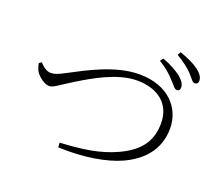

<svg xmlns="http://www.w3.org/2000/svg" viewBox="-125 -964 1249 1103"><g transform="rotate(20 500.0 -412.5)"><path d="M805 -623C828 -600 840 -577 856 -578C869 -579 875 -587 874 -603C873 -622 862 -639 834 -663C808 -681 771 -704 721 -722L707 -703C752 -676 783 -648 805 -623ZM888 -697C912 -673 923 -649 938 -650C952 -650 960 -660 959 -674C958 -695 945 -714 918 -734C893 -753 854 -772 802 -790L791 -770C836 -743 863 -722 888 -697ZM72 -463 57 -452C62 -433 66 -415 76 -401C91 -379 129 -349 157 -349C185 -349 213 -377 291 -424C370 -472 503 -552 623 -552C754 -552 836 -483 836 -368C836 -259 784 -185 665 -131C565 -85 458 -71 326 -64L328 -36C485 -29 622 -54 707 -93C817 -143 895 -228 895 -357C895 -479 805 -590 623 -590C477 -590 323 -504 233 -457C176 -426 160 -423 139 -423C119 -423 95 -437 72 -463Z"/></g></svg>

Font: Noto Serif HK Light
Style: Regular
Weight: 300
Designer: Ryoko NISHIZUKA 西塚涼子 (kana & ideographs); Frank Grießhammer (Latin, Greek & Cyrillic); Wenlong ZHANG 张文龙 (bopomofo); San
Foundry: Adobe
Version: Version 2.001;hotconv 1.1.0;makeotfexe 2.6.0